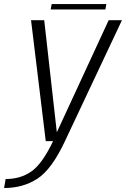

<svg xmlns="http://www.w3.org/2000/svg" viewBox="-85 -691 617 940"><path d="M139 0H233L512 -592H447L194 -45H193L131.5 -592H67ZM-65 229.5Q28 229.5 98.2 183.8Q168.5 138 233 0L175 -0.5Q123 109.5 69.8 147.5Q16.5 185.5 -57.5 185.5ZM163 -644.5H431L435.5 -671H168Z"/></svg>

Font: Anybody Thin Light
Style: Italic
Weight: 300
Italic angle: -10°
Version: Version 1.113;gftools[0.9.25]